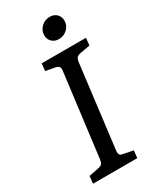

<svg xmlns="http://www.w3.org/2000/svg" viewBox="-188 -785 689 841"><g transform="rotate(-30 156.0 -364.0)"><path d="M19 0 23 -37 73 -47Q87 -50 92 -56Q97 -62 99 -78L152 -497Q153 -510 148.5 -515Q144 -520 134 -523L84 -532L88 -569H312L308 -532L258 -523Q244 -520 238.5 -513.5Q233 -507 231 -492L179 -72Q178 -60 182 -54.5Q186 -49 197 -47L247 -37L243 0ZM207 -623Q186 -623 172.5 -636Q159 -649 159 -669Q159 -694 177 -711Q195 -728 220 -728Q241 -728 254.5 -715Q268 -702 268 -681Q268 -657 250 -640Q232 -623 207 -623Z"/></g></svg>

Font: Yrsa
Style: Italic
Weight: 400
Italic angle: -7.10001°
Designer: Anna Giedrys (Yrsa+Rasa design), David Brezina (Yrsa art-direction, Rasa art-direction, design)
Foundry: Rosetta Type Foundry
Version: Version 2.004